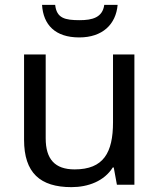

<svg xmlns="http://www.w3.org/2000/svg" viewBox="-20 -760 658 790"><path d="M464 -740H409C402 -688 360 -677 308 -677C247 -677 213 -685 207 -740H153C158 -658 207 -606 306 -606C402 -606 457 -660 464 -740ZM533 -536H445V-257C445 -132 406 -63 287 -63C206 -63 168 -105 168 -191V-536H79V-185C79 -49 145 10 274 10C343 10 409 -15 444 -71H448L461 0H533Z"/></svg>

Font: Noto Sans Nandinagari
Style: Regular
Weight: 400
Designer: Ek Type
Foundry: Ek Type
Version: Version 1.002